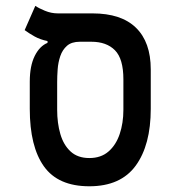

<svg xmlns="http://www.w3.org/2000/svg" viewBox="-20 -632 626 661"><path d="M287.6 9.3Q180.2 9.3 131.3 -59.1Q82.5 -127.4 82.5 -257.3V-350.6Q82.5 -405.3 99.6 -439.5Q116.7 -473.6 143.6 -484.4V-490.7Q118.7 -495.6 99.4 -506.3Q80.1 -517.1 64.9 -528.3L101.6 -611.8Q112.8 -604 134.5 -595Q156.2 -585.9 179.2 -585.9H298.3Q397.5 -585.9 448.2 -536.4Q499 -486.8 499 -393.1V-257.3Q499 -132.8 447.3 -61.8Q395.5 9.3 287.6 9.3ZM287.6 -87.9Q327.6 -87.9 353.5 -110.4Q379.4 -132.8 392.1 -170.7Q404.8 -208.5 404.8 -253.9V-358.9Q404.8 -429.7 375.7 -459Q346.7 -488.3 294.4 -488.3H254.9Q226.6 -488.3 210.7 -474.4Q194.8 -460.4 187.5 -438.7Q180.2 -417 178.5 -393.3Q176.8 -369.6 176.8 -349.6V-253.9Q176.8 -208.5 187.7 -170.7Q198.7 -132.8 223.1 -110.4Q247.6 -87.9 287.6 -87.9Z"/></svg>

Font: CaskaydiaCove NFP
Style: Regular
Weight: 400
Designer: Aaron Bell
Foundry: Saja Typeworks
Version: Version 2111.001; VTT 6.35;Nerd Fonts 3.1.1